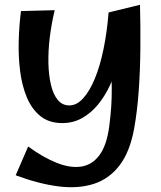

<svg xmlns="http://www.w3.org/2000/svg" viewBox="-20 -502 672 801"><path d="M45.5 229.2 97.5 109.2Q160.5 155.2 217.1 177.6Q273.8 200 319.2 192.9Q364.8 185.8 395 145.1Q425.2 104.5 435.8 24.8Q441.5 -19.2 444 -57.1Q446.5 -95 446.2 -133.6Q446 -172.2 443.9 -217Q441.8 -261.8 438.8 -318.4Q435.8 -375 433 -450L564 -482Q566.5 -391 565.6 -299.8Q564.8 -208.5 558.8 -124.1Q552.8 -39.8 540 32.5Q522.5 130.2 479.4 187.1Q436.2 244 371.5 265Q306.8 286 224.1 275.6Q141.5 265.2 45.5 229.2ZM240 11.5Q184.2 11.5 148.1 -18Q112 -47.5 91.6 -96.8Q71.2 -146 63.8 -206.9Q56.2 -267.8 58.1 -332.4Q60 -397 67.5 -455.8L208.2 -459.5Q194.5 -402.2 187.6 -345.5Q180.8 -288.8 182 -237.9Q183.2 -187 192.8 -147.4Q202.2 -107.8 221.1 -85Q240 -62.2 269.2 -62.2Q300 -62.2 327 -91.9Q354 -121.5 375.8 -174.4Q397.5 -227.2 412 -297.8Q426.5 -368.2 433 -450L485 -320.8Q482.8 -280 470.8 -234.2Q458.8 -188.5 438.2 -144.9Q417.8 -101.2 388.9 -65.9Q360 -30.5 322.6 -9.5Q285.2 11.5 240 11.5Z"/></svg>

Font: Marhey Light
Style: Regular
Weight: 300
Designer: Nur Syamsi & Bustanul Arifin
Foundry: Namelatype
Version: Version 1.000